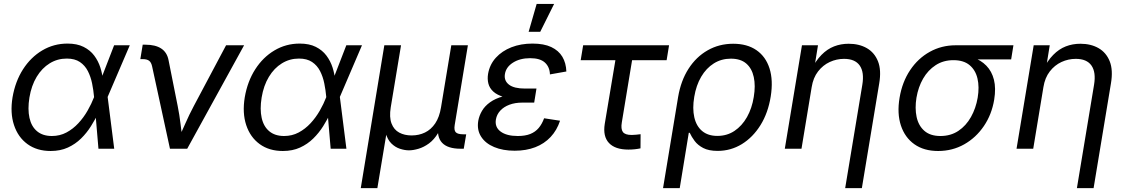

<svg xmlns="http://www.w3.org/2000/svg" viewBox="-20 -770 5832 994"><path d="M242.2 11.7Q171.4 11.7 122.3 -23.9Q73.2 -59.6 52.5 -122.6Q31.7 -185.5 44.9 -266.1Q59.1 -348.6 99.1 -411.1Q139.2 -473.6 198.7 -509Q258.3 -544.4 329.6 -544.4Q378.9 -544.4 412.8 -527.3Q446.8 -510.3 467.8 -482.2Q488.8 -454.1 499.5 -420.4Q510.3 -386.7 513.2 -352.5H544.4L537.1 -269.5L571.3 0H489.7L466.8 -269.5Q463.9 -303.2 456.8 -338.1Q449.7 -373 434.8 -402.1Q419.9 -431.2 393.6 -449Q367.2 -466.8 325.7 -466.8Q277.3 -466.8 237.3 -442.1Q197.3 -417.5 169.9 -372.3Q142.6 -327.1 132.3 -265.1Q122.6 -204.6 132.6 -159.7Q142.6 -114.7 172.1 -90.3Q201.7 -65.9 248.5 -65.9Q290 -65.9 324.2 -84.2Q358.4 -102.5 385.7 -132.1Q413.1 -161.6 433.3 -197Q453.6 -232.4 466.8 -266.6L570.8 -535.6H651.9L536.6 -266.6L516.6 -185.1H488.8Q472.7 -151.4 450.9 -116.7Q429.2 -82 399.7 -53Q370.1 -23.9 331.3 -6.1Q292.5 11.7 242.2 11.7Z M859.9 0 767.6 -425.8Q763.2 -446.8 752.2 -455.3Q741.2 -463.9 718.3 -463.9H706.5L718.8 -538.6H732.9Q784.7 -538.6 814.7 -518.8Q844.7 -499 852.5 -459L899.9 -221.2Q909.2 -174.8 914.6 -128.9Q919.9 -83 925.8 -40H897.9Q918.9 -83.5 939 -129.4Q959 -175.3 983.4 -221.2L1150.4 -535.6H1243.7L949.2 0Z M1444.3 11.7Q1373.5 11.7 1324.5 -23.9Q1275.4 -59.6 1254.6 -122.6Q1233.9 -185.5 1247.1 -266.1Q1261.2 -348.6 1301.3 -411.1Q1341.3 -473.6 1400.9 -509Q1460.4 -544.4 1531.7 -544.4Q1581.1 -544.4 1615 -527.3Q1648.9 -510.3 1669.9 -482.2Q1690.9 -454.1 1701.7 -420.4Q1712.4 -386.7 1715.3 -352.5H1746.6L1739.3 -269.5L1773.4 0H1691.9L1668.9 -269.5Q1666 -303.2 1658.9 -338.1Q1651.9 -373 1637 -402.1Q1622.1 -431.2 1595.7 -449Q1569.3 -466.8 1527.8 -466.8Q1479.5 -466.8 1439.5 -442.1Q1399.4 -417.5 1372.1 -372.3Q1344.7 -327.1 1334.5 -265.1Q1324.7 -204.6 1334.7 -159.7Q1344.7 -114.7 1374.3 -90.3Q1403.8 -65.9 1450.7 -65.9Q1492.2 -65.9 1526.4 -84.2Q1560.5 -102.5 1587.9 -132.1Q1615.2 -161.6 1635.5 -197Q1655.8 -232.4 1668.9 -266.6L1772.9 -535.6H1854L1738.8 -266.6L1718.8 -185.1H1690.9Q1674.8 -151.4 1653.1 -116.7Q1631.3 -82 1601.8 -53Q1572.3 -23.9 1533.4 -6.1Q1494.6 11.7 1444.3 11.7Z M1847.7 204.1 1969.7 -535.6H2056.2L2002.9 -214.4Q1994.6 -162.6 2007.1 -130.4Q2019.5 -98.1 2046.9 -83.5Q2074.2 -68.8 2110.8 -68.8Q2148.9 -68.8 2180.2 -84Q2211.4 -99.1 2233.2 -131.3Q2254.9 -163.6 2263.2 -214.4L2316.4 -535.6H2402.3L2334 -122.6Q2329.6 -95.7 2339.6 -85.2Q2349.6 -74.7 2379.4 -74.7H2393.6L2380.9 0H2364.7Q2297.4 0 2268.6 -31Q2239.7 -62 2250 -122.1L2258.3 -171.4H2278.3Q2269.5 -117.2 2248.5 -82Q2227.5 -46.9 2200.7 -27.3Q2173.8 -7.8 2146.5 0.2Q2119.1 8.3 2097.2 8.3Q2075.2 8.3 2050.5 0.2Q2025.9 -7.8 2005.9 -27.6Q1985.8 -47.4 1976.6 -82.3Q1967.3 -117.2 1976.1 -171.4H1996.1L1933.6 204.1Z M2644.5 10.3Q2583.5 10.3 2538.1 -8.8Q2492.7 -27.8 2470.5 -63Q2448.2 -98.1 2456.1 -145Q2460.9 -171.4 2475.3 -196Q2489.7 -220.7 2516.6 -240.2Q2543.5 -259.8 2584.7 -271.2Q2626 -282.7 2684.1 -282.7H2752.4L2745.6 -238.8H2684.1Q2646.5 -238.8 2617.2 -227.8Q2587.9 -216.8 2569.8 -197Q2551.8 -177.2 2547.4 -151.9Q2540.5 -112.3 2571.5 -89.1Q2602.5 -65.9 2660.6 -65.9Q2699.2 -65.9 2725.3 -76.4Q2751.5 -86.9 2768.8 -107.4Q2786.1 -127.9 2796.9 -157.7L2879.4 -145Q2863.3 -95.7 2830.6 -60.8Q2797.9 -25.9 2751 -7.8Q2704.1 10.3 2644.5 10.3ZM2682.6 -256.8Q2626 -256.8 2589.8 -267.3Q2553.7 -277.8 2533.9 -295.9Q2514.2 -314 2508.3 -337.6Q2502.4 -361.3 2506.8 -387.7Q2515.1 -436 2547.1 -471.2Q2579.1 -506.3 2627.9 -525.4Q2676.8 -544.4 2736.8 -544.4Q2795.9 -544.4 2834 -526.4Q2872.1 -508.3 2891.4 -476.1Q2910.6 -443.8 2912.1 -399.9L2827.1 -384.8Q2825.7 -423.8 2800.8 -446.3Q2775.9 -468.8 2724.6 -468.8Q2671.9 -468.8 2635.5 -445.6Q2599.1 -422.4 2593.8 -385.3Q2588.9 -352.1 2615 -331.8Q2641.1 -311.5 2698.2 -311.5H2757.3L2748.5 -256.8ZM2716.8 -605.5 2758.3 -749.5H2848.6L2776.9 -605.5Z M3233.4 4.4Q3164.6 4.4 3132.6 -29.8Q3100.6 -64 3110.8 -128.4L3166 -458.5H2986.3L2999 -535.6H3443.8L3431.2 -458.5H3252.4L3199.2 -136.2Q3193.4 -102.5 3204.6 -86.9Q3215.8 -71.3 3250 -71.3Q3259.3 -71.3 3272.2 -72.5Q3285.2 -73.7 3296.4 -75.2L3295.9 -2Q3282.7 1 3266.4 2.7Q3250 4.4 3233.4 4.4Z M3412.6 204.1 3490.7 -268.1Q3504.9 -352.1 3544.4 -413.8Q3584 -475.6 3643.6 -509.5Q3703.1 -543.5 3775.9 -543.5Q3848.1 -543.5 3896.2 -510.3Q3944.3 -477.1 3963.9 -415.8Q3983.4 -354.5 3970.2 -271Q3956.5 -185.5 3917.2 -122.3Q3877.9 -59.1 3820.6 -23.9Q3763.2 11.2 3695.3 11.2Q3649.4 11.2 3620.8 -3.7Q3592.3 -18.6 3576.2 -40.3Q3560.1 -62 3550.8 -82.5H3545.9L3499 204.1ZM3693.8 -66.4Q3743.7 -66.4 3782.5 -92.3Q3821.3 -118.2 3847.2 -163.8Q3873 -209.5 3882.3 -268.1Q3892.1 -326.2 3882.3 -371.1Q3872.6 -416 3843.3 -441.2Q3814 -466.3 3763.7 -466.3Q3714.8 -466.3 3675.5 -441.7Q3636.2 -417 3610.1 -372.6Q3584 -328.1 3574.2 -268.6Q3564 -208.5 3574.5 -162.6Q3585 -116.7 3615.2 -91.6Q3645.5 -66.4 3693.8 -66.4Z M4182.1 -318.8 4129.4 0H4043L4131.8 -535.6H4214.8L4193.8 -405.8H4177.7Q4203.1 -455.6 4232.9 -485.8Q4262.7 -516.1 4297.9 -529.8Q4333 -543.5 4373.5 -543.5Q4427.7 -543.5 4467.5 -520.8Q4507.3 -498 4525.4 -452.6Q4543.5 -407.2 4531.7 -337.9L4441.9 204.1H4355.5L4444.3 -331.1Q4455.1 -396 4430.9 -430.7Q4406.7 -465.3 4349.6 -465.3Q4311 -465.3 4275.6 -449Q4240.2 -432.6 4215.1 -400.1Q4189.9 -367.7 4182.1 -318.8Z M4836.9 11.7Q4763.2 11.7 4713.9 -23.2Q4664.6 -58.1 4644 -120.4Q4623.5 -182.6 4637.2 -264.2Q4650.9 -345.7 4691.7 -406.7Q4732.4 -467.8 4793.5 -501.7Q4854.5 -535.6 4927.7 -535.6H5226.6L5214.8 -462.4H4993.2L4916 -458.5Q4863.8 -458.5 4824 -432.6Q4784.2 -406.7 4759 -363Q4733.9 -319.3 4724.6 -264.2Q4715.8 -210 4725.3 -164.8Q4734.9 -119.6 4765.4 -92.8Q4795.9 -65.9 4848.6 -65.9Q4901.9 -65.9 4941.7 -92.5Q4981.4 -119.1 5006.8 -164.3Q5032.2 -209.5 5041.5 -264.2Q5050.8 -319.8 5040.5 -363.5Q5030.3 -407.2 4999.5 -432.9Q4968.8 -458.5 4916 -458.5L4919.9 -487.8Q4973.1 -487.8 5015.6 -473.4Q5058.1 -459 5086.4 -429.9Q5114.7 -400.9 5125.7 -357.2Q5136.7 -313.5 5127 -253.9Q5114.3 -177.2 5073.5 -117.2Q5032.7 -57.1 4971.7 -22.7Q4910.6 11.7 4836.9 11.7Z M5381.8 -318.8 5329.1 0H5242.7L5331.5 -535.6H5414.6L5393.6 -405.8H5377.4Q5402.8 -455.6 5432.6 -485.8Q5462.4 -516.1 5497.6 -529.8Q5532.7 -543.5 5573.2 -543.5Q5627.4 -543.5 5667.2 -520.8Q5707 -498 5725.1 -452.6Q5743.2 -407.2 5731.4 -337.9L5641.6 204.1H5555.2L5644 -331.1Q5654.8 -396 5630.6 -430.7Q5606.4 -465.3 5549.3 -465.3Q5510.7 -465.3 5475.3 -449Q5439.9 -432.6 5414.8 -400.1Q5389.6 -367.7 5381.8 -318.8Z"/></svg>

Font: Inter 20pt
Style: Italic
Weight: 400
Italic angle: -9.3988°
Version: Version 4.001;git-66647c0bb